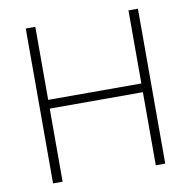

<svg xmlns="http://www.w3.org/2000/svg" viewBox="-81 -808 883 888"><g transform="rotate(-10 360.5 -364.0)"><path d="M97.2 0V-727.5H142.1V-384.3H579.6V-727.5H624V0H579.6V-343.3H142.1V0Z"/></g></svg>

Font: Inter Tight ExtraLight
Style: Regular
Weight: 250
Designer: Rasmus Andersson
Foundry: rsms
Version: Version 3.004